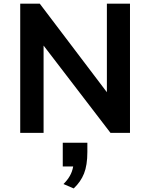

<svg xmlns="http://www.w3.org/2000/svg" viewBox="-20 -741 838 1071"><path d="M92.8 -720.7H201.7L576.2 -226.6V-720.7H705.1V0H596.2L223.1 -486.8V0H92.8ZM334 285.6Q356 264.2 369.6 240.2Q383.3 216.3 388.2 187.5H330.1V55.2H467.3V106.9Q467.3 180.7 448.7 227.1Q430.2 273.4 391.1 310.1Z"/></svg>

Font: Monda
Style: Bold
Weight: 700
Designer: Vernon Adams
Foundry: Vernon Adams
Version: Version 2.100; ttfautohint (v1.8.3)